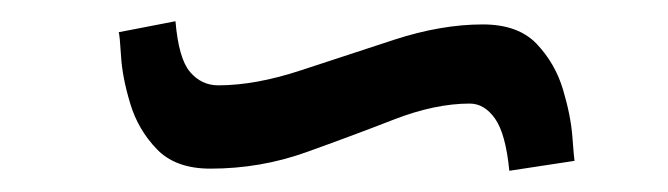

<svg xmlns="http://www.w3.org/2000/svg" viewBox="-20 -600 626 180"><path d="M457.5 -439.9Q454.1 -474.6 444.1 -488.8Q434.1 -502.9 420.4 -502.9Q387.7 -502.9 348.9 -487.8Q310.1 -472.7 267.1 -457.3Q224.1 -441.9 177.2 -441.9Q144.5 -441.9 127 -460.2Q109.4 -478.5 102.1 -502.9Q94.7 -527.3 93.5 -547.1Q92.3 -566.9 91.3 -569.8L144.5 -580.1Q147.5 -544.9 158.2 -532.5Q168.9 -520 184.6 -520Q219.7 -520 262.5 -534.2Q305.2 -548.3 349.4 -562.7Q393.6 -577.1 432.6 -577.1Q465.8 -577.1 483.2 -558.8Q500.5 -540.5 507.8 -516.1Q515.1 -491.7 516.6 -471.9Q518.1 -452.1 518.6 -449.2Z"/></svg>

Font: Norican
Style: Regular
Weight: 400
Designer: Vernon Adams
Foundry: Vernon Adams
Version: Version 1.100; ttfautohint (v1.8.4.7-5d5b);gftools[0.9.33]